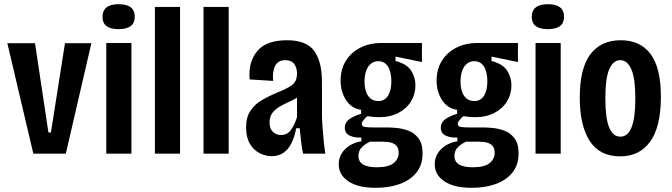

<svg xmlns="http://www.w3.org/2000/svg" viewBox="-20 -733 3208 916"><path d="M139 0 15 -527H147L211 -101H223L290 -527H416L294 0Z M487 0V-528H607V0ZM546 -594Q469 -594 469 -652Q469 -713 546 -713Q623 -713 623 -653Q623 -594 546 -594Z M719 0V-700H839V0Z M951 0V-700H1071V0Z M1277 12Q1246 12 1218 -2.5Q1190 -17 1172 -47.5Q1154 -78 1154 -125Q1154 -174 1175 -205Q1196 -236 1230.5 -256Q1265 -276 1306 -293Q1345 -308 1371 -325.5Q1397 -343 1397 -383Q1397 -410 1383.5 -428Q1370 -446 1341 -446Q1307 -446 1293 -419.5Q1279 -393 1283 -347L1171 -354Q1164 -437 1207 -489Q1250 -541 1349 -541Q1442 -541 1479 -490Q1516 -439 1516 -342V-190Q1516 -164 1518.5 -129Q1521 -94 1524.5 -59.5Q1528 -25 1532 0H1426Q1419 -32 1416 -61.5Q1413 -91 1410 -121H1393Q1368 12 1277 12ZM1321 -89Q1350 -89 1367.5 -112.5Q1385 -136 1397 -174V-267Q1377 -255 1354.5 -245Q1332 -235 1312 -223Q1292 -211 1279 -193.5Q1266 -176 1266 -149Q1266 -120 1281.5 -104.5Q1297 -89 1321 -89Z M1773 163Q1688 163 1642 132Q1596 101 1596 51Q1596 9 1626 -21Q1656 -51 1704 -59V-77Q1672 -75 1648.5 -86Q1625 -97 1625 -123Q1625 -150 1648 -165.5Q1671 -181 1703 -190V-209Q1656 -216 1630.5 -256Q1605 -296 1605 -349Q1605 -402 1629.5 -442Q1654 -482 1698 -505Q1742 -528 1801 -528H1993V-437L1867 -463V-442Q1921 -428 1941.5 -396Q1962 -364 1962 -326Q1962 -284 1941 -249.5Q1920 -215 1881 -194.5Q1842 -174 1790 -174Q1779 -174 1763.5 -175Q1748 -176 1733 -179Q1717 -165 1711.5 -156.5Q1706 -148 1706 -142Q1706 -130 1720.5 -127.5Q1735 -125 1759 -125H1827Q1844 -125 1872 -122.5Q1900 -120 1928.5 -109.5Q1957 -99 1976.5 -73.5Q1996 -48 1996 -1Q1996 54 1966.5 90.5Q1937 127 1886.5 145Q1836 163 1773 163ZM1785 -251Q1815 -251 1831 -276Q1847 -301 1847 -344Q1847 -390 1831 -415.5Q1815 -441 1785 -441Q1754 -441 1736.5 -414.5Q1719 -388 1719 -344Q1719 -301 1736 -276Q1753 -251 1785 -251ZM1777 65Q1833 65 1857.5 45.5Q1882 26 1882 -4Q1882 -30 1867.5 -41.5Q1853 -53 1834 -55Q1815 -57 1802 -57H1745Q1718 -44 1704 -28Q1690 -12 1690 11Q1690 65 1777 65Z M2231 163Q2146 163 2100 132Q2054 101 2054 51Q2054 9 2084 -21Q2114 -51 2162 -59V-77Q2130 -75 2106.5 -86Q2083 -97 2083 -123Q2083 -150 2106 -165.5Q2129 -181 2161 -190V-209Q2114 -216 2088.5 -256Q2063 -296 2063 -349Q2063 -402 2087.5 -442Q2112 -482 2156 -505Q2200 -528 2259 -528H2451V-437L2325 -463V-442Q2379 -428 2399.5 -396Q2420 -364 2420 -326Q2420 -284 2399 -249.5Q2378 -215 2339 -194.5Q2300 -174 2248 -174Q2237 -174 2221.5 -175Q2206 -176 2191 -179Q2175 -165 2169.5 -156.5Q2164 -148 2164 -142Q2164 -130 2178.5 -127.5Q2193 -125 2217 -125H2285Q2302 -125 2330 -122.5Q2358 -120 2386.5 -109.5Q2415 -99 2434.5 -73.5Q2454 -48 2454 -1Q2454 54 2424.5 90.5Q2395 127 2344.5 145Q2294 163 2231 163ZM2243 -251Q2273 -251 2289 -276Q2305 -301 2305 -344Q2305 -390 2289 -415.5Q2273 -441 2243 -441Q2212 -441 2194.5 -414.5Q2177 -388 2177 -344Q2177 -301 2194 -276Q2211 -251 2243 -251ZM2235 65Q2291 65 2315.5 45.5Q2340 26 2340 -4Q2340 -30 2325.5 -41.5Q2311 -53 2292 -55Q2273 -57 2260 -57H2203Q2176 -44 2162 -28Q2148 -12 2148 11Q2148 65 2235 65Z M2535 0V-528H2655V0ZM2594 -594Q2517 -594 2517 -652Q2517 -713 2594 -713Q2671 -713 2671 -653Q2671 -594 2594 -594Z M2939 13Q2841 13 2793.5 -60.5Q2746 -134 2746 -267Q2746 -408 2797 -474.5Q2848 -541 2941 -541Q3035 -541 3084 -475Q3133 -409 3133 -272Q3133 -128 3082 -57.5Q3031 13 2939 13ZM2940 -81Q2975 -81 2993 -125.5Q3011 -170 3011 -263Q3011 -359 2992 -402.5Q2973 -446 2939 -446Q2906 -446 2887 -403.5Q2868 -361 2868 -263Q2868 -170 2886 -125.5Q2904 -81 2940 -81Z"/></svg>

Font: Bricolage Grotesque 12pt Condensed SemiBold
Style: Regular
Weight: 600
Width: 3
Designer: Mathieu Triay
Foundry: Atelier Triay
Version: Version 1.001; ttfautohint (v1.8.4.7-5d5b);gftools[0.9.33.de